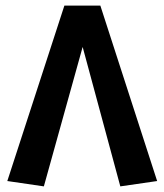

<svg xmlns="http://www.w3.org/2000/svg" viewBox="-20 -646 584 683"><path d="M539 -2 408 17 274 -479 136 17 6 -2 209 -626H337Z"/></svg>

Font: FiraGO SemiBold
Style: Regular
Weight: 600
Designer: bBox Type
Foundry: bBox Type GmbH
Version: Version 1.001;PS 001.001;hotconv 1.0.88;makeotf.lib2.5.64775